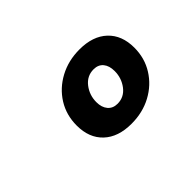

<svg xmlns="http://www.w3.org/2000/svg" viewBox="-58 -891 702 702"><g transform="rotate(-45 293.0 -539.5)"><path d="M313.5 -376Q244.6 -376 205.8 -412.6Q167 -449.2 167 -513.2Q167 -567.4 193.8 -610.4Q220.7 -653.3 267.1 -678.2Q313.5 -703.1 371.1 -703.1Q439.9 -703.1 478.8 -666.5Q517.6 -629.9 517.6 -565.9Q517.6 -511.7 490.7 -468.8Q463.9 -425.8 417.7 -400.9Q371.6 -376 313.5 -376ZM329.1 -463.9Q363.3 -463.9 384.8 -491.9Q406.2 -520 406.2 -556.2Q406.2 -583.5 393.1 -599.4Q379.9 -615.2 356 -615.2Q321.8 -615.2 300 -587.2Q278.3 -559.1 278.3 -522.9Q278.3 -496.1 291.7 -480Q305.2 -463.9 329.1 -463.9Z"/></g></svg>

Font: CaskaydiaCove NFP SemiBold
Style: Italic
Weight: 600
Italic angle: -10°
Designer: Aaron Bell
Foundry: Saja Typeworks
Version: Version 2111.001; VTT 6.35;Nerd Fonts 3.1.1